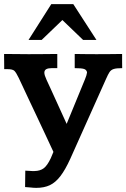

<svg xmlns="http://www.w3.org/2000/svg" viewBox="-25 -700 606 920"><path d="M148.9 200.2Q135.7 200.2 119.4 198.2Q103 196.3 95.2 196.3L96.2 117.7Q105.5 117.7 118.2 118.9Q130.9 120.1 140.1 119.6Q167.5 119.1 184.6 106.2Q201.7 93.3 218.3 58.1L231 27.8Q231 27.8 219.5 3.2Q208 -21.5 189.7 -60.8Q171.4 -100.1 150.4 -144.5Q129.4 -189 110.4 -229.2Q91.3 -269.5 78.9 -296.6Q66.4 -323.7 64.5 -327.1Q52.7 -351.6 44.4 -360.1Q36.1 -368.7 10.3 -368.7H-4.9Q-4.9 -371.1 -4.9 -381.6Q-4.9 -392.1 -5.1 -405Q-5.4 -418 -5.4 -428.2Q-5.4 -438.5 -5.4 -441.4Q27.8 -441.4 57.9 -440.9Q87.9 -440.4 111.8 -440.4Q140.6 -440.4 174.1 -440.7Q207.5 -440.9 249.5 -441.4V-373.5H222.2Q205.6 -373.5 196.5 -368.4Q187.5 -363.3 187.5 -351.6Q187.5 -340.3 198.2 -317.1Q209 -293.9 216.8 -276.9L294.4 -106.4L382.3 -320.3Q390.6 -340.3 392.1 -353Q390.1 -365.2 378.2 -369.4Q366.2 -373.5 333 -373.5V-441.4Q363.3 -440.9 387.7 -440.7Q412.1 -440.4 437 -440.4Q468.8 -440.4 497.8 -440.7Q526.9 -440.9 560.1 -441.4Q560.1 -438.5 560.1 -428.7Q560.1 -418.9 560.1 -407Q560.1 -395 560.3 -385.5Q560.5 -376 560.5 -373.5Q533.2 -373.5 520 -369.4Q506.8 -365.2 499.8 -354.5Q492.7 -343.8 482.9 -321.3L311.5 61.5Q287.6 113.8 264.4 144Q241.2 174.3 213.9 187.3Q186.5 200.2 148.9 200.2ZM111.8 -508.8 220.7 -680.2H326.2L437 -508.8H373L273.9 -604L174.8 -508.8Z"/></svg>

Font: Kameron SemiBold
Style: Regular
Weight: 600
Designer: Vernon Adams
Foundry: Vernon Adams
Version: Version 1.100